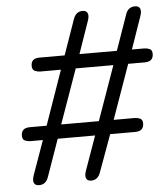

<svg xmlns="http://www.w3.org/2000/svg" viewBox="-52 -759 713 813"><g transform="rotate(-5 304.5 -352.5)"><path d="M82 7Q65 7 60 -4.5Q55 -16 62 -36L114 -182H61Q50 -182 38.5 -186.5Q27 -191 27 -208Q27 -241 64 -241H135L216 -472H127Q117 -472 105.5 -477Q94 -482 94 -499Q94 -531 130 -531H237L290 -682Q301 -712 329 -712Q345 -712 350 -700.5Q355 -689 348 -669L300 -531H459L512 -682Q522 -712 552 -712Q568 -712 573 -700.5Q578 -689 571 -669L523 -531H575Q586 -531 597.5 -526.5Q609 -522 609 -505Q609 -472 572 -472H502L420 -241H509Q520 -241 531.5 -236.5Q543 -232 543 -215Q543 -182 506 -182H400L342 -23Q331 7 303 7Q287 7 282 -4.5Q277 -16 284 -36L336 -182H177L121 -23Q110 7 82 7ZM197 -241H357L439 -472H279Z"/></g></svg>

Font: Nunito
Style: Italic
Weight: 400
Italic angle: -9°
Designer: Vernon Adams
Foundry: Vernon Adams
Version: Version 3.601; ttfautohint (v1.8.2.53-6de2)